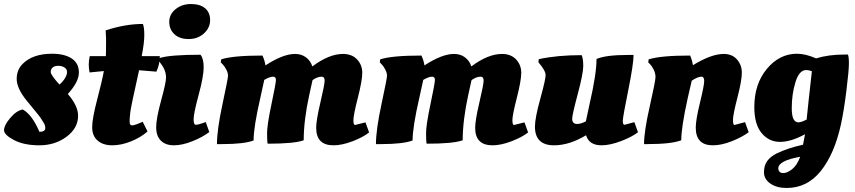

<svg xmlns="http://www.w3.org/2000/svg" viewBox="-20 -710 4247 954"><path d="M368 -135Q368 -73 310.5 -30.5Q253 12 176 12Q99 12 49.5 -14Q0 -40 0 -63.5Q0 -87 30.5 -123.5Q61 -160 93 -166Q139 -141 176 -55Q205 -55 205 -74Q205 -88 197 -100Q189 -112 185 -119Q181 -126 171 -138.5Q161 -151 156 -157Q131 -187 111 -212Q63 -272 63 -317.5Q63 -363 92 -392Q142 -443 239 -443Q300 -443 336 -419.5Q372 -396 372 -349.5Q372 -303 317 -243Q368 -184 368 -135ZM275 -290Q289 -300 301 -318.5Q313 -337 313 -352Q313 -367 300 -375Q287 -383 269 -383Q251 -383 241.5 -374.5Q232 -366 232 -352Q232 -338 275 -290Z M757 -354 671 -361Q631 -182 627.5 -153Q624 -124 624 -105.5Q624 -87 636 -87Q650 -87 689 -105L713 -57Q681 -28 632 -8Q583 12 537.5 12Q492 12 465 -11.5Q438 -35 438 -78Q438 -121 463 -216Q488 -311 496 -357Q472 -355 425 -350Q421 -371 421 -389.5Q421 -408 426 -431H506Q507 -444 507 -518L505 -559Q602 -591 690 -591Q697 -575 697 -535.5Q697 -496 684 -431H774Q774 -390 757 -354Z M993 -100 1002 -104 1020 -54Q986 -28 935.5 -8Q885 12 844 12Q803 12 779.5 -11Q756 -34 756 -77.5Q756 -121 780.5 -210.5Q805 -300 805 -324Q805 -361 779 -394L771 -405L774 -422Q826 -438 976 -438Q992 -420 992 -375.5Q992 -331 967 -238.5Q942 -146 942 -118Q942 -90 953 -90Q964 -90 993 -100ZM917.5 -516Q872 -516 846.5 -540Q821 -564 821 -601.5Q821 -639 852.5 -664.5Q884 -690 929 -690Q974 -690 999 -669Q1024 -648 1024 -610Q1024 -572 993.5 -544Q963 -516 917.5 -516Z M1083 6H1058Q1058 -65 1085.5 -192.5Q1113 -320 1113 -334Q1113 -348 1104 -365Q1095 -382 1086 -391L1077 -400L1079 -415Q1137 -434 1284 -434Q1295 -411 1299 -385Q1386 -442 1446 -442Q1478 -442 1500.5 -425Q1523 -408 1532 -380Q1615 -442 1684 -442Q1729 -442 1754.5 -414.5Q1780 -387 1780 -348.5Q1780 -310 1758 -224Q1736 -138 1736 -113.5Q1736 -89 1744 -89L1796 -102L1814 -52Q1784 -28 1731.5 -8Q1679 12 1637 12Q1551 12 1551 -75Q1551 -112 1572 -201Q1593 -290 1593 -309.5Q1593 -329 1578 -329Q1557 -329 1533 -312Q1530 -297 1517 -240Q1489 -112 1489 -13Q1443 4 1310 4Q1307 -7 1307 -48Q1307 -89 1329 -193Q1351 -297 1351 -313Q1351 -329 1337 -329Q1320 -329 1293 -313Q1290 -296 1274 -226Q1240 -79 1240 -12Q1193 6 1083 6Z M1873 6H1848Q1848 -65 1875.5 -192.5Q1903 -320 1903 -334Q1903 -348 1894 -365Q1885 -382 1876 -391L1867 -400L1869 -415Q1927 -434 2074 -434Q2085 -411 2089 -385Q2176 -442 2236 -442Q2268 -442 2290.5 -425Q2313 -408 2322 -380Q2405 -442 2474 -442Q2519 -442 2544.5 -414.5Q2570 -387 2570 -348.5Q2570 -310 2548 -224Q2526 -138 2526 -113.5Q2526 -89 2534 -89L2586 -102L2604 -52Q2574 -28 2521.5 -8Q2469 12 2427 12Q2341 12 2341 -75Q2341 -112 2362 -201Q2383 -290 2383 -309.5Q2383 -329 2368 -329Q2347 -329 2323 -312Q2320 -297 2307 -240Q2279 -112 2279 -13Q2233 4 2100 4Q2097 -7 2097 -48Q2097 -89 2119 -193Q2141 -297 2141 -313Q2141 -329 2127 -329Q2110 -329 2083 -313Q2080 -296 2064 -226Q2030 -79 2030 -12Q1983 6 1873 6Z M2655 -401 2657 -416Q2748 -436 2870 -436Q2878 -419 2878 -382Q2878 -345 2850.5 -242Q2823 -139 2823 -120Q2823 -94 2848 -94Q2865 -94 2891 -107Q2894 -123 2909 -191Q2944 -342 2944 -417Q2990 -437 3101 -437H3128Q3128 -392 3101.5 -261Q3075 -130 3074.5 -110Q3074 -90 3083 -90L3132 -103L3150 -53Q3121 -30 3066 -9Q3011 12 2969 12Q2907 12 2892 -38Q2809 12 2733 12Q2638 12 2638 -81Q2638 -123 2664.5 -219Q2691 -315 2691 -337Q2691 -359 2655 -401Z M3197 6H3180Q3180 -56 3208.5 -182Q3237 -308 3237 -327Q3237 -346 3228 -364Q3219 -382 3210 -391L3201 -400L3203 -415Q3262 -434 3409 -434Q3419 -411 3423 -386Q3514 -442 3576 -442Q3618 -442 3642 -414.5Q3666 -387 3666 -348.5Q3666 -310 3644 -225Q3622 -140 3622 -114.5Q3622 -89 3629 -89L3682 -103L3700 -53Q3668 -29 3616.5 -8.5Q3565 12 3522 12Q3437 12 3437 -76Q3437 -114 3458 -200Q3479 -286 3479 -307.5Q3479 -329 3465 -329Q3447 -329 3417 -309Q3413 -291 3397 -222Q3365 -77 3365 -13Q3316 6 3197 6Z M3980 -43Q3910 -5 3855.5 -5Q3801 -5 3764.5 -48.5Q3728 -92 3728 -178Q3728 -293 3790.5 -368Q3853 -443 3940 -443Q3982 -443 4035 -420Q4097 -439 4176 -439H4193Q4198 -429 4198 -394.5Q4198 -360 4185.5 -259Q4173 -158 4158 -90Q4126 55 4058.5 139.5Q3991 224 3889 224Q3839 224 3807.5 202Q3776 180 3776 146Q3776 112 3792.5 89.5Q3809 67 3840 52Q3893 26 3970 9ZM3986 -362Q3951 -362 3932.5 -302Q3914 -242 3914 -172Q3914 -102 3947 -102Q3961 -102 3988 -116Q3996 -197 4014 -356Q3999 -362 3986 -362ZM3872 150Q3891 150 3915.5 131Q3940 112 3956 69Q3847 88 3847 127Q3849 150 3872 150Z"/></svg>

Font: Oleo Script
Style: Bold
Weight: 700
Designer: Soytutype
Foundry: Soytutype
Version: Version 1.002